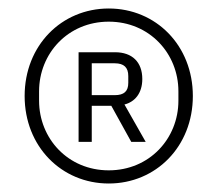

<svg xmlns="http://www.w3.org/2000/svg" viewBox="-20 -730 512 452"><path d="M236 -298C347 -298 434 -385 434 -504C434 -623 347 -710 236 -710C125 -710 38 -623 38 -504C38 -385 125 -298 236 -298ZM236 -329C140 -329 72 -404 72 -493V-515C72 -604 140 -679 236 -679C332 -679 400 -604 400 -515V-493C400 -404 332 -329 236 -329ZM196 -481H242L289 -396H323L273 -484C297 -490 315 -510 315 -544C315 -584 291 -607 251 -607H165V-396H196ZM196 -506V-581H250C272 -581 282 -571 282 -551V-535C282 -515 272 -506 250 -506Z"/></svg>

Font: IBM Plex Devanagari Light
Style: Regular
Weight: 300
Designer: Mike Abbink, Paul van der Laan, Pieter van Rosmalen, Erin McLaughlin
Foundry: Bold Monday
Version: Version 1.0